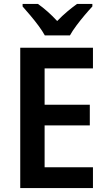

<svg xmlns="http://www.w3.org/2000/svg" viewBox="-20 -957 547 977"><path d="M453 0H83V-714H453V-609H207V-424H437V-319H207V-106H453ZM208 -777Q196 -799 176 -826Q156 -853 134 -879Q112 -905 95 -924V-937H173Q196 -921 221.5 -898.5Q247 -876 271 -850Q297 -877 322 -898Q347 -919 372 -937H450V-924Q433 -906 411 -880Q389 -854 368.5 -826.5Q348 -799 336 -777Z"/></svg>

Font: Noto Sans Devanagari SemiCondensed SemiBold
Style: Regular
Weight: 600
Width: 4
Designer: Jelle Bosma - Monotype Design Team
Foundry: Monotype Imaging Inc.
Version: Version 2.004; ttfautohint (v1.8.4.7-5d5b)